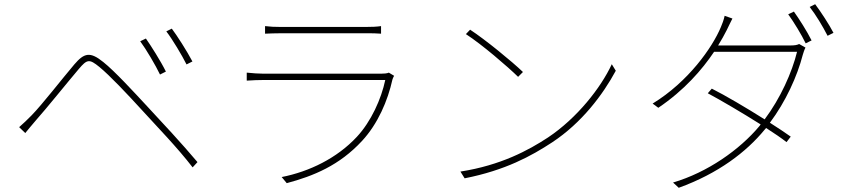

<svg xmlns="http://www.w3.org/2000/svg" viewBox="-20 -846 4040 912"><path d="M673 -663 646 -650C675 -611 720 -534 740 -492L768 -506C744 -555 695 -632 673 -663ZM796 -710 770 -697C800 -658 845 -582 866 -540L894 -554C869 -602 819 -680 796 -710ZM71 -242 100 -214C113 -229 133 -255 151 -275C201 -331 298 -452 354 -518C394 -565 404 -567 452 -528C502 -487 584 -400 658 -319C728 -242 820 -148 895 -51L918 -76C844 -164 747 -268 680 -340C614 -411 525 -508 471 -551C408 -602 380 -595 333 -540C276 -473 180 -349 130 -298C108 -276 93 -261 71 -242Z M1827 -501C1819 -497 1803 -496 1790 -496H1231C1208 -496 1182 -498 1152 -501V-463C1182 -465 1208 -466 1231 -466H1810C1791 -376 1743 -269 1675 -196C1581 -95 1450 -31 1318 -5L1342 24C1469 -10 1592 -60 1700 -177C1775 -258 1822 -368 1844 -468C1845 -473 1849 -480 1852 -486ZM1239 -686C1264 -687 1286 -688 1314 -688H1716C1747 -688 1769 -688 1790 -686V-722C1769 -719 1748 -718 1717 -718H1314C1284 -718 1264 -719 1239 -722Z M2213 -705 2193 -684C2269 -635 2392 -529 2441 -481L2464 -504C2412 -554 2285 -658 2213 -705ZM2167 -31 2187 1C2380 -37 2504 -105 2603 -170C2744 -263 2844 -397 2905 -510L2886 -541C2834 -429 2721 -285 2583 -193C2490 -132 2359 -61 2167 -31Z M3391 -630C3407 -656 3421 -681 3432 -703C3440 -719 3450 -741 3459 -758L3422 -771C3419 -754 3409 -728 3404 -717C3364 -621 3250 -458 3080 -354L3107 -334C3230 -417 3315 -515 3372 -600H3766C3742 -502 3687 -379 3612 -279C3525 -334 3423 -394 3361 -425L3342 -403C3402 -371 3506 -310 3593 -255L3588 -248C3493 -134 3340 -27 3177 21L3204 46C3392 -22 3525 -124 3612 -230L3619 -238C3658 -213 3693 -189 3716 -171L3736 -197C3711 -215 3676 -238 3637 -263C3712 -363 3767 -484 3793 -585C3795 -592 3801 -611 3806 -620L3776 -637C3766 -632 3755 -630 3732 -630ZM3724 -778C3751 -741 3788 -680 3807 -640L3835 -654C3813 -698 3776 -756 3751 -791ZM3826 -813C3855 -776 3888 -721 3911 -676L3939 -690C3919 -729 3879 -790 3852 -826Z"/></svg>

Font: Source Han Sans CN ExtraLight
Style: Regular
Weight: 250
Designer: Ryoko NISHIZUKA (kana & ideographs); Paul D. Hunt (Latin, Greek & Cyrillic); Wenlong ZHANG (bopomofo); Sandoll Communica
Foundry: Adobe Systems Incorporated
Version: Version 1.004;PS 1.004;hotconv 16.6.51;makeotf.lib2.5.65220